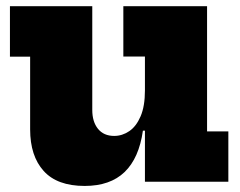

<svg xmlns="http://www.w3.org/2000/svg" viewBox="-20 -585 772 618"><path d="M446.5 -403H377V-565H646.5V-162H715V0H446.5ZM277 -565V-231Q277 -193 295.5 -170.2Q314 -147.5 347.5 -147.5Q373.5 -147.5 396 -162.8Q418.5 -178 432.5 -210.5Q446.5 -243 446.5 -294L476 -164.5H440Q427.5 -76 381 -31.2Q334.5 13.5 252.5 13.5Q164 13.5 120.5 -34.8Q77 -83 77 -168.5V-402.5H12V-565Z"/></svg>

Font: Hepta Slab ExtraBold
Style: Regular
Weight: 800
Designer: Michael LaGattuta
Foundry: Michael LaGattuta
Version: Version 1.102